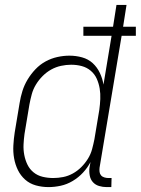

<svg xmlns="http://www.w3.org/2000/svg" viewBox="-20 -755 574 783"><path d="M178 8Q151 8 126 1Q101 -6 82.5 -22.5Q64 -39 53 -61.5Q42 -84 37.5 -109.5Q33 -135 34.5 -162Q36 -189 40 -215L60 -335Q64 -360 71.5 -384Q79 -408 92.5 -430.5Q106 -453 124.5 -472.5Q143 -492 166 -504.5Q189 -517 214 -522.5Q239 -528 263 -528Q290 -528 315 -521Q340 -514 358 -497.5Q376 -481 387 -458Q398 -435 402 -410L435 -609H320V-646H441L455 -735H496L482 -646H534V-609H476L386 -71Q385 -62 386 -54Q387 -46 392 -40Q397 -34 405.5 -31.5Q414 -29 422 -29H435L434 8H415Q399 8 384 3.5Q369 -1 359 -12Q349 -23 346 -39Q343 -55 345 -71L349 -94Q337 -71 318.5 -51Q300 -31 276.5 -17Q253 -3 227.5 2.5Q202 8 178 8ZM197 -29Q217 -29 237.5 -33Q258 -37 277 -47.5Q296 -58 311.5 -73.5Q327 -89 338.5 -107.5Q350 -126 355.5 -146.5Q361 -167 365 -187L385 -307Q388 -329 389 -351Q390 -373 386.5 -394Q383 -415 374.5 -434Q366 -453 350 -466.5Q334 -480 313.5 -485.5Q293 -491 270 -491Q250 -491 229 -486.5Q208 -482 189 -471.5Q170 -461 154 -445Q138 -429 126.5 -410Q115 -391 109.5 -370.5Q104 -350 100 -329L80 -209Q77 -187 76 -165.5Q75 -144 79 -123Q83 -102 92 -83.5Q101 -65 117 -52Q133 -39 154 -34Q175 -29 197 -29Z"/></svg>

Font: Iosevka Curly Extralight
Style: Italic
Weight: 200
Italic angle: -9°
Monospace: yes
Designer: Belleve Invis
Foundry: Belleve Invis
Version: Version 22.1.2; ttfautohint (v1.8.4)